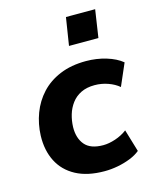

<svg xmlns="http://www.w3.org/2000/svg" viewBox="-111 -802 721 889"><g transform="rotate(-15 249.5 -357.0)"><path d="M280 11Q198 11 143 -18.5Q88 -48 61 -101Q34 -154 36 -224Q38 -280 57 -330.5Q76 -381 112 -420Q148 -459 202 -481.5Q256 -504 327 -504Q378 -504 424 -490Q470 -476 499 -452L453 -346Q432 -364 401 -375Q370 -386 337 -386Q299 -386 271.5 -372.5Q244 -359 226.5 -335.5Q209 -312 200.5 -283.5Q192 -255 191 -224Q190 -171 217 -139Q244 -107 305 -107Q332 -107 363.5 -117.5Q395 -128 420 -147L452 -40Q433 -24 404 -12.5Q375 -1 343 5Q311 11 280 11ZM270 -592 291 -725H431L411 -592Z"/></g></svg>

Font: Nunito Sans 11pt ExtraBold
Style: Italic
Weight: 800
Italic angle: -9°
Version: Version 3.101;gftools[0.9.27]